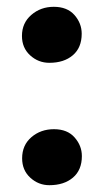

<svg xmlns="http://www.w3.org/2000/svg" viewBox="-20 -536 304 564"><path d="M125 -351.5Q92.5 -351.5 68.5 -373.5Q44.5 -395.5 44.5 -430.5Q44.5 -468.5 72 -492.2Q99.5 -516 138 -516Q177.5 -516 198.8 -491.8Q220 -467.5 220 -437Q220 -396 194 -373.8Q168 -351.5 125 -351.5ZM125 8Q93 8 69 -14Q45 -36 45 -71Q45 -109.5 72.2 -133Q99.5 -156.5 138.5 -156.5Q178 -156.5 199.2 -132.2Q220.5 -108 220.5 -77.5Q220.5 -36.5 194.2 -14.2Q168 8 125 8Z"/></svg>

Font: Merriweather 96pt Black
Style: Regular
Weight: 900
Version: Version 2.100